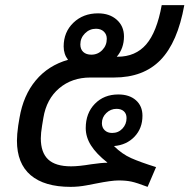

<svg xmlns="http://www.w3.org/2000/svg" viewBox="-20 -720 738 748"><path d="M144 -231Q139 -201 139 -181Q139 -126 167.5 -99Q196 -72 257 -72Q287 -72 335 -80Q377 -86 398 -86V-87Q355 -121 334.5 -153.5Q314 -186 314 -221Q314 -279 349.5 -315.5Q385 -352 441 -352Q484 -352 509.5 -329.5Q535 -307 535 -269Q535 -220 504 -187.5Q473 -155 424 -151Q455 -120 491 -104Q527 -88 588 -69L555 8Q513 -8 492 -12.5Q471 -17 442 -17Q414 -17 354 -5Q349 -4 317.5 2Q286 8 255 8Q153 8 99.5 -37.5Q46 -83 46 -172Q46 -196 51 -231L56 -261Q71 -349 119.5 -407Q168 -465 245 -487Q228 -509 228 -539Q228 -595 266 -631.5Q304 -668 362 -668Q407 -668 435 -643Q463 -618 463 -578Q463 -532 435 -499H438Q508 -499 549.5 -547Q591 -595 610 -700H698Q672 -555 605.5 -486.5Q539 -418 424 -418H332Q260 -418 210.5 -376Q161 -334 149 -261ZM293 -547Q293 -528 304.5 -517.5Q316 -507 336 -507Q361 -507 378.5 -525Q396 -543 396 -569Q396 -586 384.5 -597Q373 -608 354 -608Q329 -608 311 -590Q293 -572 293 -547ZM377 -240Q377 -223 388 -212.5Q399 -202 417 -202Q441 -202 457 -219Q473 -236 473 -260Q473 -277 462.5 -286.5Q452 -296 434 -296Q411 -296 394 -279.5Q377 -263 377 -240Z"/></svg>

Font: Bai Jamjuree Medium
Style: Italic
Weight: 500
Italic angle: -10°
Version: Version 1.000; ttfautohint (v1.6)